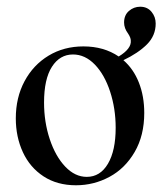

<svg xmlns="http://www.w3.org/2000/svg" viewBox="-20 -537 483 571"><path d="M347 -358Q377 -332 393 -291.5Q409 -251 409 -201Q409 -134 380.5 -85Q352 -36 305.5 -11Q259 14 206 14Q150 14 109.5 -12.5Q69 -39 48 -84.5Q27 -130 27 -185Q27 -247 53 -295.5Q79 -344 124.5 -371.5Q170 -399 228 -399Q289 -399 333 -369Q371 -392 369 -416Q369 -425 361 -437Q349 -453 349 -470Q349 -492 363.5 -504.5Q378 -517 397 -517Q418 -517 430.5 -502Q443 -487 443 -467Q443 -431 417 -405Q391 -379 347 -358ZM197 -375Q158 -375 134.5 -338.5Q111 -302 111 -232Q111 -174 128 -123Q145 -72 174 -41.5Q203 -11 238 -11Q278 -11 301 -50Q324 -89 324 -157Q324 -214 307.5 -264.5Q291 -315 262 -345Q233 -375 197 -375Z"/></svg>

Font: Cormorant Upright SemiBold
Style: Regular
Weight: 600
Designer: Christian Thalmann (Catharsis Fonts)
Foundry: Catharsis Fonts
Version: Version 3.302